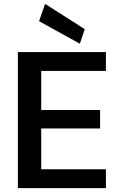

<svg xmlns="http://www.w3.org/2000/svg" viewBox="-20 -968 621 988"><path d="M72 0V-700H525V-603H192V-402H495V-307H192V-97H525V0ZM391 -743 181 -859 212 -948 416 -818Z"/></svg>

Font: DM Sans 12pt SemiBold
Style: Regular
Weight: 600
Version: Version 4.004;gftools[0.9.30]